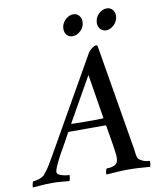

<svg xmlns="http://www.w3.org/2000/svg" viewBox="-150 -922 842 1000"><g transform="rotate(-10 271.0 -422.0)"><path d="M329 -523 196 -288H198Q200 -287 202 -287Q206 -287 216.5 -287Q227 -287 238.5 -286.5Q250 -286 260.5 -286Q271 -286 276 -286Q292 -286 318.5 -286Q345 -286 361 -287Q363 -287 364 -288H367ZM352 -637Q359 -648 372.5 -658Q386 -668 393 -668Q399 -668 402 -665L491 -133Q496 -107 498 -88.5Q500 -70 502 -63Q504 -51 513.5 -44Q523 -37 533.5 -33Q544 -29 553.5 -28Q563 -27 566 -27Q568 -22 566 -10Q564 2 562 4Q534 2 506.5 0Q479 -2 448 -2Q415 -2 389 0Q363 2 332 4Q331 2 331 -2.5Q331 -7 332 -12Q333 -17 335 -21.5Q337 -26 339 -27Q362 -27 378 -34Q394 -41 397 -55Q399 -62 399.5 -73Q400 -84 398 -96Q398 -100 394.5 -124Q391 -148 386 -176Q380 -208 374 -248L371 -249H366H318H276H181Q179 -249 176.5 -248.5Q174 -248 173 -247Q164 -230 154 -212Q144 -194 135 -178Q126 -162 118.5 -149Q111 -136 107 -128Q94 -103 85.5 -83.5Q77 -64 77 -54Q77 -45 86 -40Q95 -35 106.5 -32Q118 -29 128 -28Q138 -27 141 -27Q142 -26 141.5 -21.5Q141 -17 140.5 -12Q140 -7 138.5 -2.5Q137 2 136 4Q123 3 112.5 2Q102 1 91.5 0Q81 -1 69.5 -1.5Q58 -2 43 -2Q27 -2 15 -1.5Q3 -1 -8 0Q-19 1 -30.5 2Q-42 3 -57 4Q-59 2 -56.5 -10Q-54 -22 -52 -27Q-48 -27 -39.5 -28.5Q-31 -30 -21.5 -33Q-12 -36 -3 -40.5Q6 -45 10 -50Q27 -70 40.5 -91.5Q54 -113 68 -138ZM419 -781Q419 -809 439 -828.5Q459 -848 482 -848Q501 -848 512.5 -835Q524 -822 524 -803Q524 -789 518.5 -777Q513 -765 504 -756Q495 -747 484 -741.5Q473 -736 461 -736Q442 -736 430.5 -749Q419 -762 419 -781ZM242 -781Q242 -795 247.5 -807Q253 -819 262 -828Q271 -837 282 -842.5Q293 -848 305 -848Q324 -848 335.5 -835Q347 -822 347 -803Q347 -775 327 -755.5Q307 -736 284 -736Q264 -736 253 -749Q242 -762 242 -781Z"/></g></svg>

Font: Vermiglione Medium
Style: Italic
Weight: 500
Italic angle: -11°
Version: Version 1.000